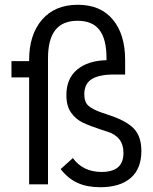

<svg xmlns="http://www.w3.org/2000/svg" viewBox="-20 -772 640 804"><path d="M102 -448H28V-516H102V-521Q102 -627 156 -689.5Q210 -752 306 -752Q401 -752 452.5 -690Q504 -628 504 -521V-460H457Q395 -460 364 -440.5Q333 -421 333 -377Q333 -344 351 -328.5Q369 -313 410 -299L434 -291Q508 -267 540 -234Q572 -201 572 -140Q572 -65 527 -26.5Q482 12 400 12Q345 12 305 -6Q265 -24 234 -64L285 -110Q328 -52 405 -52Q451 -52 474 -71.5Q497 -91 497 -132Q497 -200 429 -221L404 -229Q355 -245 326 -259Q297 -273 277.5 -300.5Q258 -328 258 -374Q258 -443 303 -480.5Q348 -518 426 -520V-528Q426 -608 396.5 -646.5Q367 -685 305 -685Q242 -685 211.5 -646Q181 -607 181 -528V0H102Z"/></svg>

Font: iA Writer Duo S
Style: Regular
Weight: 400
Designer: Mike Abbink, Paul van der Laan, Pieter van Rosmalen, Oliver Reichenstein
Foundry: Bold Monday and Information Architects Inc.
Version: Version 2.000